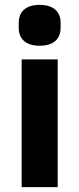

<svg xmlns="http://www.w3.org/2000/svg" viewBox="-20 -769 326 789"><path d="M143 -581C203 -581 229 -612 229 -654V-676C229 -718 203 -749 143 -749C83 -749 57 -718 57 -676V-654C57 -612 83 -581 143 -581ZM69 0H217V-525H69Z"/></svg>

Font: IBM Plex Devanagari
Style: Bold
Weight: 700
Designer: Mike Abbink, Paul van der Laan, Pieter van Rosmalen, Erin McLaughlin
Foundry: Bold Monday
Version: Version 1.0